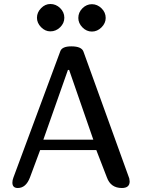

<svg xmlns="http://www.w3.org/2000/svg" viewBox="-20 -941 715 961"><path d="M165 -852Q165 -879 185.5 -900Q206 -921 232 -921Q260 -921 281 -900.5Q302 -880 302 -852Q302 -825 281 -804.5Q260 -784 232 -784Q206 -784 185.5 -805Q165 -826 165 -852ZM372 -851Q372 -879 392.5 -899.5Q413 -920 440 -920Q467 -920 488 -899.5Q509 -879 509 -851Q509 -825 488 -804Q467 -783 440 -783Q413 -783 392.5 -804Q372 -825 372 -851ZM130 -53Q110 0 69 0Q42 0 42 -27Q42 -39 47 -52L282 -685Q291 -709 337 -709Q389 -709 398 -682L627 -48Q629 -38 629 -33Q629 0 590 0Q534 0 515 -53L462 -190H181ZM326 -591H320L197 -242H447Z"/></svg>

Font: Marmelad
Style: Regular
Weight: 400
Designer: Manvel Shmavonyan
Foundry: Cyreal
Version: Version 1.001;PS 001.001;hotconv 1.0.88;makeotf.lib2.5.64775